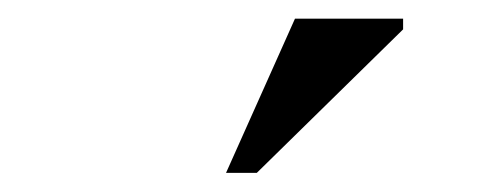

<svg xmlns="http://www.w3.org/2000/svg" viewBox="-20 -697 540 206"><path d="M222.5 -511.5 296.5 -677H412.5V-665.5L255.5 -511.5Z"/></svg>

Font: Newsreader 24pt Medium
Style: Regular
Weight: 500
Designer: Hugues Gentile
Foundry: Production Type
Version: Version 1.003